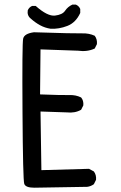

<svg xmlns="http://www.w3.org/2000/svg" viewBox="-20 -831 540 854"><path d="M132.8 3.9Q93.8 3.9 87.9 -13.2Q82 -30.3 80.1 -333.5Q78.1 -636.7 83 -659.2Q87.9 -681.6 130.9 -687.5Q315.4 -681.6 345.7 -682.6Q376 -683.6 401.4 -671.9Q413.1 -656.2 411.1 -634.8L401.4 -615.2Q368.2 -599.6 327.1 -605.5L160.2 -611.3L158.2 -411.1Q259.8 -407.2 288.6 -408.2Q317.4 -409.2 340.8 -397.5Q352.5 -383.8 350.6 -362.3L340.8 -342.8Q313.5 -327.1 277.3 -331.1L160.2 -335L164.1 -74.2L376 -80.1L397.5 -68.4Q409.2 -52.7 407.2 -31.2L397.5 -11.7Q383.8 -2 368.2 0ZM205.1 -703.1Q179.7 -707 158.2 -718.8Q136.7 -730.5 117.2 -748Q99.6 -761.7 103.5 -785.2Q109.4 -798.8 123 -804.7H138.7Q191.4 -757.8 224.6 -761.7Q257.8 -765.6 269.5 -783.2Q281.2 -800.8 301.8 -810.5H317.4Q331.1 -804.7 336.9 -791V-773.4Q317.4 -730.5 279.8 -715.8Q242.2 -701.2 205.1 -703.1Z"/></svg>

Font: JasonHandwriting2
Style: Regular
Weight: 400
Version: Version 1.05.10